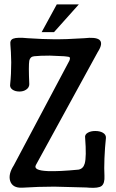

<svg xmlns="http://www.w3.org/2000/svg" viewBox="-20 -872 540 893"><path d="M302.7 -589.8 43.9 -102.5Q17.6 -61.5 27.3 -30.3Q38.1 2.9 83 1Q158.2 -3.9 232.4 -3.9Q279.3 -2.9 381.8 0L394.5 1Q437.5 3.9 452.1 -6.8Q467.8 -18.6 465.8 -54.7Q463.9 -85 465.8 -135.7Q467.8 -185.5 472.7 -230.5Q473.6 -246.1 458 -254.9Q444.3 -262.7 422.9 -262.7Q402.3 -262.7 388.7 -254.9Q373 -246.1 376 -230.5Q382.8 -141.6 374 -111.3Q367.2 -86.9 344.7 -83Q253.9 -74.2 203.1 -76.2Q131.8 -79.1 147.5 -105.5L434.6 -629.9Q461.9 -671.9 441.4 -687.5Q423.8 -700.2 372.1 -694.3Q285.2 -688.5 225.6 -689.5Q183.6 -689.5 109.4 -694.3Q59.6 -699.2 42 -692.4Q25.4 -686.5 28.3 -664.1Q31.2 -635.7 32.2 -582Q32.2 -525.4 27.3 -480.5Q24.4 -464.8 38.1 -455.1Q50.8 -446.3 70.3 -446.3Q88.9 -446.3 101.6 -455.1Q116.2 -464.8 116.2 -480.5Q112.3 -567.4 116.2 -589.8Q120.1 -608.4 138.7 -610.4Q165 -613.3 211.9 -613.3Q249 -612.3 278.3 -610.4L287.1 -609.4Q300.8 -608.4 303.7 -605.5Q307.6 -602.5 302.7 -589.8ZM346.7 -851.6H244.1L173.8 -722.7H231.4Z"/></svg>

Font: GungsuhChe
Style: Regular
Weight: 400
Monospace: yes
Version: Version 2.21